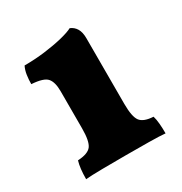

<svg xmlns="http://www.w3.org/2000/svg" viewBox="-120 -557 614 649"><g transform="rotate(-30 187.5 -232.0)"><path d="M33 3Q33 -18 35 -35.5Q37 -53 41 -66Q81 -68 94 -85.5Q107 -103 107 -153V-298Q107 -333 93.5 -349Q80 -365 33 -368Q33 -385 35.5 -402.5Q38 -420 45 -434Q86 -434 125 -439Q164 -444 194.5 -451.5Q225 -459 240 -467Q255 -461 263.5 -447Q272 -433 272 -409V-153Q272 -103 285 -85.5Q298 -68 336 -66Q340 -53 341.5 -35Q343 -17 343 3Q323 1 278.5 0.5Q234 0 188 0Q143 0 98 0.5Q53 1 33 3Z"/></g></svg>

Font: Vollkorn ExtraBold
Style: Regular
Weight: 800
Designer: Friedrich Althausen
Foundry: Friedrich Althausen
Version: Version 5.000; ttfautohint (v1.8.3)